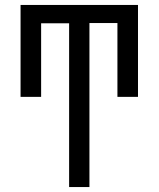

<svg xmlns="http://www.w3.org/2000/svg" viewBox="-20 -755 640 775"><path d="M259 0V-661H146V-364H63V-735H537V-364H454V-662H341V0Z"/></svg>

Font: Iosevka SS04 Extended
Style: Regular
Weight: 400
Width: 7
Monospace: yes
Designer: Belleve Invis
Foundry: Belleve Invis
Version: Version 19.0.0; ttfautohint (v1.8.4)